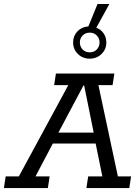

<svg xmlns="http://www.w3.org/2000/svg" viewBox="-50 -957 710 977"><path d="M-30.2 0 -21.1 -59.3H45.9L297.5 -523.7H225.5L234.6 -583H532L522.8 -523.7H450.8L549.9 -59.3H617L607.9 0H389.6L398.7 -59.3H470.8L432.7 -246.6L457 -226.5H204.1L230.2 -248.4L130.6 -59.3H202.6L193.5 0ZM235.6 -260.3 225.1 -282.4H444.1L431.1 -260.3L378.3 -521.9H374.7ZM406.5 -658.5Q370.8 -658.5 346.4 -682.3Q322 -706.2 322 -740.8Q322 -774 343.6 -797.1Q365.3 -820.1 399.7 -822.6L446.3 -936.6H506.6L440 -815.9Q463.5 -807.4 477.3 -787.1Q491.1 -766.7 491.1 -740.8Q491.1 -706.2 466.7 -682.3Q442.2 -658.5 406.5 -658.5ZM406.5 -690.7Q428.5 -690.7 442.5 -705.1Q456.6 -719.5 456.6 -740.8Q456.6 -762.1 442.5 -776.5Q428.5 -790.9 406.5 -790.9Q384.6 -790.9 370.5 -776.5Q356.4 -762.1 356.4 -740.8Q356.4 -719.5 370.5 -705.1Q384.6 -690.7 406.5 -690.7Z"/></svg>

Font: Rokkitt SemiBold
Style: Italic
Weight: 600
Italic angle: -9°
Designer: Vernon Adams
Foundry: Vernon Adams
Version: Version 3.103